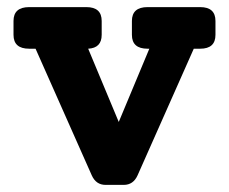

<svg xmlns="http://www.w3.org/2000/svg" viewBox="-20 -520 645 540"><path d="M543 -500Q586 -500 586 -461V-422Q586 -383 543 -383H525L367 -27Q355 0 328 0H277Q250 0 238 -27L80 -383H62Q18 -383 18 -422V-461Q18 -500 62 -500H223Q266 -500 266 -461V-422Q266 -385 228 -383L314 -177L400 -383H395Q351 -383 351 -422V-461Q351 -500 395 -500Z"/></svg>

Font: Solway
Style: Bold
Weight: 700
Designer: Mariya V. Pigoulevskaya
Foundry: The Northern Block Ltd.
Version: Version 1.000;hotconv 1.0.109;makeotfexe 2.5.65596